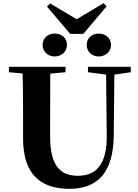

<svg xmlns="http://www.w3.org/2000/svg" viewBox="-20 -1167 869 1207"><path d="M324 -812C364 -812 401 -840 401 -885C401 -930 364 -956 324 -956C284 -956 248 -930 248 -885C248 -840 284 -812 324 -812ZM602 -812C640 -812 678 -840 678 -885C678 -930 640 -956 602 -956C560 -956 525 -930 525 -885C525 -840 560 -812 602 -812ZM296 -1145 275 -1126 421 -954H504L650 -1127L631 -1147L462 -1046ZM533 -713 647 -698 651 -316C653 -135 586 -62 470 -62C355 -62 295 -129 295 -312V-406L296 -704L392 -713V-747H36V-713L122 -705C125 -605 125 -504 125 -406V-297C125 -61 245 20 417 20C595 20 692 -84 695 -314L699 -698L802 -713V-747H533Z"/></svg>

Font: GenKiMin2 TW H
Style: Regular
Weight: 900
Version: Version 2.100;PS 2.1;hotconv 16.6.51;makeotf.lib2.5.65220 DE